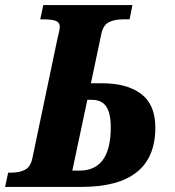

<svg xmlns="http://www.w3.org/2000/svg" viewBox="-42 -734 688 754"><path d="M-10 -56H2Q35 -56 56.5 -67.5Q78 -79 85 -112L184 -584Q193 -620 193 -627Q193 -646 177 -652Q161 -658 128 -658H116L128 -714H478L467 -658H441Q407 -658 385 -646.5Q363 -635 356 -601L315 -407H359Q457 -407 512.5 -365Q568 -323 568 -233Q568 0 278 0H-22ZM270 -64Q393 -64 393 -234Q393 -290 375 -316Q357 -342 319 -342H301L242 -64Z"/></svg>

Font: Noto Serif NarrowExtraBold
Style: Italic
Weight: 800
Width: 4
Italic angle: -12°
Designer: Monotype Design Team
Foundry: Monotype Imaging Inc.
Version: Version 1.001